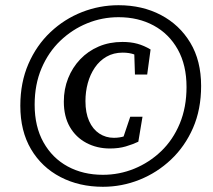

<svg xmlns="http://www.w3.org/2000/svg" viewBox="-20 -700 817 737"><path d="M375 17Q284 17 212 -20.5Q140 -58 99 -127.5Q58 -197 58 -294Q58 -383 89 -454.5Q120 -526 173.5 -576.5Q227 -627 294.5 -653.5Q362 -680 435 -680Q526 -680 597.5 -642.5Q669 -605 710.5 -536Q752 -467 752 -370Q752 -280 721 -209Q690 -138 636.5 -87.5Q583 -37 515.5 -10Q448 17 375 17ZM375 -29Q438 -29 495.5 -52.5Q553 -76 598.5 -119.5Q644 -163 670 -225.5Q696 -288 696 -366Q696 -450 662.5 -510Q629 -570 570 -602Q511 -634 435 -634Q372 -634 314.5 -610.5Q257 -587 211.5 -543.5Q166 -500 139.5 -438Q113 -376 113 -298Q113 -214 147 -153.5Q181 -93 240 -61Q299 -29 375 -29ZM402 -130Q352 -130 311.5 -151.5Q271 -173 248 -213Q225 -253 225 -310Q225 -358 241.5 -399.5Q258 -441 288 -472.5Q318 -504 359 -521.5Q400 -539 450 -539Q482 -539 507.5 -532Q533 -525 558 -510L545 -414H498L495 -508L532 -469Q517 -483 497 -490.5Q477 -498 451 -498Q416 -498 389 -482.5Q362 -467 344 -440.5Q326 -414 317 -381Q308 -348 308 -312Q308 -267 322 -235.5Q336 -204 361 -187.5Q386 -171 417 -171Q439 -171 457.5 -177Q476 -183 495 -192L448 -157L480 -252H527L511 -156Q490 -146 463 -138Q436 -130 402 -130Z"/></svg>

Font: Source Serif 4 18pt SemiBold
Style: Italic
Weight: 600
Italic angle: -12°
Designer: Frank Grießhammer
Foundry: Adobe Systems Incorporated
Version: Version 4.004;hotconv 1.0.116;makeotfexe 2.5.65601